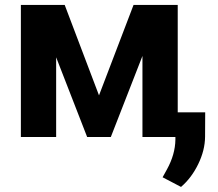

<svg xmlns="http://www.w3.org/2000/svg" viewBox="-20 -548 870 768"><path d="M63.5 0ZM376 -166.5 514.2 -528.3H690.9V0H549.8V-324.2L423.3 0H328.6L204.6 -318.8V0H63.5V-528.3H238.8ZM704.1 199.7 630.4 161.1 647.9 129.4Q680.7 69.8 681.6 10.7V-98.6H800.8L800.3 -1Q799.8 53.2 772.9 108.4Q746.1 163.6 704.1 199.7Z"/></svg>

Font: Roboto
Style: Bold
Weight: 700
Designer: Google
Version: Version 2.134; 2016; ttfautohint (v1.6)